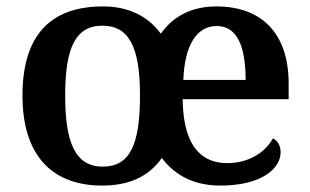

<svg xmlns="http://www.w3.org/2000/svg" viewBox="-20 -568 964 598"><path d="M298 10C380 10 443 -17 484 -76C526 -20 587 10 666 10C795 10 854 -43 854 -94C854 -114 845 -130 830 -137C807 -95 757 -60 688 -60C571 -60 550 -171 549 -259H879V-308C879 -466 793 -548 654 -548C580 -548 521 -520 481 -463C439 -520 377 -548 301 -548C136 -548 50 -457 50 -270C50 -82 144 10 298 10ZM300 -49C214 -49 183 -125 183 -270C183 -415 213 -488 299 -488C382 -488 416 -421 416 -271C416 -118 385 -49 300 -49ZM745 -319H551C555 -428 593 -487 655 -487C719 -487 745 -423 745 -319Z"/></svg>

Font: Noto Serif Yezidi SemiBold
Style: Regular
Weight: 600
Designer: Dalton Maag Ltd
Foundry: Dalton Maag Ltd
Version: Version 1.001